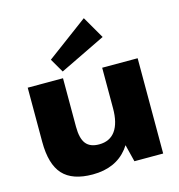

<svg xmlns="http://www.w3.org/2000/svg" viewBox="-120 -934 981 1051"><g transform="rotate(-15 370.0 -408.5)"><path d="M255 -265Q255 -199 278.5 -169Q302 -139 353 -139Q414 -139 445.5 -183Q477 -227 477 -311L545 -400V-328Q545 -164 476 -76.5Q407 11 277 11Q162 11 108.5 -47.5Q55 -106 55 -233V-540H255ZM678 0H515L477 -152V-540H678ZM523 -702 263 -576 217 -655 450 -828Z"/></g></svg>

Font: Pathway Extreme 28pt ExtraBold
Style: Regular
Weight: 800
Designer: Eduardo Rodriguez Tunni
Foundry: Eduardo Rodriguez Tunni
Version: Version 1.001;gftools[0.9.26]